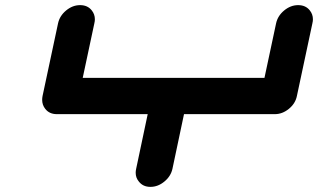

<svg xmlns="http://www.w3.org/2000/svg" viewBox="-20 -729 1241 749"><path d="M1143.1 -709Q1172.4 -709 1188.5 -688.5Q1200.7 -673.3 1200.7 -653.8Q1200.7 -646.5 1198.7 -638.2L1138.2 -354.5Q1132.3 -325.2 1106.9 -304.4Q1081.5 -283.7 1052.2 -283.7H697.8L652.8 -70.8Q646.5 -41.5 621.3 -20.8Q596.2 0 566.9 0Q537.6 0 521.5 -21Q509.3 -35.6 509.3 -55.2Q509.3 -62.5 511.2 -70.8L556.2 -283.7H201.7Q172.4 -283.7 156.2 -304.7Q144.5 -319.8 144.5 -339.4Q144.5 -346.7 146 -354.5L206.5 -638.2Q212.9 -667.5 238 -688.2Q263.2 -709 292.5 -709Q321.8 -709 337.9 -688.5Q350.1 -673.3 350.1 -653.8Q350.1 -646.5 348.1 -638.2L302.7 -425.3H1011.7L1057.1 -638.2Q1063.5 -667.5 1088.6 -688.2Q1113.8 -709 1143.1 -709Z"/></svg>

Font: Robtronika
Style: Italic
Weight: 400
Italic angle: -12°
Designer: GGBot
Version: 1.00